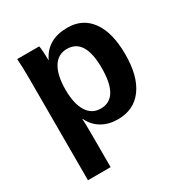

<svg xmlns="http://www.w3.org/2000/svg" viewBox="-173 -670 957 1007"><g transform="rotate(-30 305.5 -166.5)"><path d="M569.8 -266.6Q569.8 -134.3 516.8 -62.3Q463.9 9.8 367.2 9.8Q311.5 9.8 270.3 -14.4Q229 -38.6 207 -84H204.1Q207 -69.3 207 4.9V207.5H69.8V-406.7Q69.8 -481.4 65.9 -528.3H199.2Q201.7 -519.5 203.4 -493.7Q205.1 -467.8 205.1 -442.4H207Q253.4 -539.6 376 -539.6Q468.3 -539.6 519 -468.5Q569.8 -397.5 569.8 -266.6ZM426.8 -266.6Q426.8 -444.3 317.9 -444.3Q263.2 -444.3 234.1 -396.5Q205.1 -348.6 205.1 -262.7Q205.1 -177.2 234.1 -130.6Q263.2 -84 316.9 -84Q426.8 -84 426.8 -266.6Z"/></g></svg>

Font: TypoPRO Liberation Sans
Style: Bold
Weight: 700
Designer: Steve Matteson
Foundry: Ascender Corporation
Version: Version 2.00.1